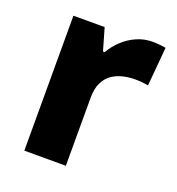

<svg xmlns="http://www.w3.org/2000/svg" viewBox="-107 -647 676 734"><g transform="rotate(20 230.5 -279.5)"><path d="M391 -559Q404 -559 420 -557.5Q436 -556 445 -554L431 -396Q422 -398 408 -399.5Q394 -401 377 -401Q353 -401 329 -395.5Q305 -390 285 -376.5Q265 -363 253 -338.5Q241 -314 241 -275V0H72V-549H199L225 -459H232Q248 -487 272 -509.5Q296 -532 326.5 -545.5Q357 -559 391 -559Z"/></g></svg>

Font: Noto Sans Thai ExtraBold
Style: Regular
Weight: 800
Version: Version 2.001